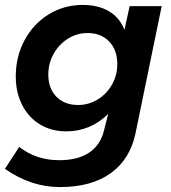

<svg xmlns="http://www.w3.org/2000/svg" viewBox="-29 -560 694 779"><path d="M-9 125 49 36Q118 90 211 90Q287 90 333 59Q379 28 393 -31L410 -98Q375 -63 332 -45Q289 -27 240 -27Q180 -27 133.5 -55Q87 -83 61 -134Q35 -185 35 -250Q35 -331 71 -397.5Q107 -464 169 -502Q231 -540 307 -540Q370 -540 413.5 -514Q457 -488 476 -439L497 -535H627L521 -20Q499 86 420.5 142.5Q342 199 214 199Q96 199 -9 125ZM447 -300Q447 -357 414 -391.5Q381 -426 326 -426Q283 -426 246.5 -403Q210 -380 188.5 -341.5Q167 -303 167 -257Q167 -201 200 -167.5Q233 -134 288 -134Q331 -134 367.5 -156.5Q404 -179 425.5 -217Q447 -255 447 -300Z"/></svg>

Font: Gontserrat Medium
Style: Italic
Weight: 500
Italic angle: -11.3°
Designer: Julieta Ulanovsky
Foundry: Julieta Ulanovsky
Version: Version 6.001